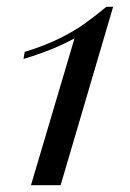

<svg xmlns="http://www.w3.org/2000/svg" viewBox="-20 -546 382 566"><path d="M71.3 0 199.7 -433.1Q140.6 -399.9 49.3 -372.1L52.7 -393.1Q110.8 -410.6 154.5 -432.4Q198.2 -454.1 227.5 -474.9Q256.8 -495.6 293.5 -525.9H313.5L158.7 0Z"/></svg>

Font: TypoPRO Playfair Display
Style: Italic
Weight: 400
Italic angle: -14°
Designer: Claus Eggers Sørensen
Foundry: Claus Eggers Sørensen
Version: Version 1.004;PS 001.004;hotconv 1.0.70;makeotf.lib2.5.58329